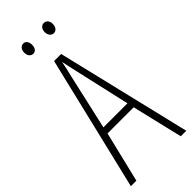

<svg xmlns="http://www.w3.org/2000/svg" viewBox="-284 -922 960 960"><g transform="rotate(-45 196.0 -442.5)"><path d="M95 -849C95 -828 106 -813 124 -813C140 -813 151 -827 151 -849C151 -871 140 -885 124 -885C106 -885 95 -869 95 -849ZM240 -850C240 -828 252 -813 269 -813C286 -813 298 -828 298 -850C298 -872 285 -885 269 -885C252 -885 240 -870 240 -850ZM353 0H392L221 -714H171L0 0H39L104 -269H289ZM215 -596 281 -305H111L177 -597C185 -631 191 -654 196 -683C202 -654 207 -630 215 -596Z"/></g></svg>

Font: Noto Sans Kannada ExtraCondensed ExtraLight
Style: Regular
Weight: 200
Width: 2
Designer: Jelle Bosma - Monotype Design Team
Foundry: Monotype Imaging Inc.
Version: Version 2.005